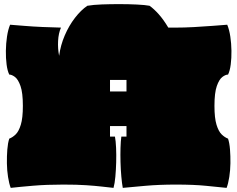

<svg xmlns="http://www.w3.org/2000/svg" viewBox="-20 -895 1152 932"><path d="M32 17Q24 -4 19 -36Q14 -68 13.5 -102.5Q13 -137 15.5 -169Q18 -201 25 -222Q41 -228 56 -242.5Q71 -257 81 -289.5Q91 -322 91 -381Q91 -445 79.5 -477.5Q68 -510 52.5 -521.5Q37 -533 25 -533Q16 -551 12 -582Q8 -613 8.5 -648.5Q9 -684 14 -717.5Q19 -751 29 -775Q56 -773 97.5 -769.5Q139 -766 186 -764Q233 -762 276 -761Q264 -734 262 -696.5Q260 -659 267 -624Q274 -676 294.5 -723.5Q315 -771 344 -808.5Q373 -846 404 -867Q433 -872 474.5 -873.5Q516 -875 558 -875Q604 -875 644.5 -873Q685 -871 706 -867Q727 -852 750 -826.5Q773 -801 797 -761H833Q873 -761 920.5 -763.5Q968 -766 1012 -769.5Q1056 -773 1083 -775Q1093 -751 1098 -717.5Q1103 -684 1103.5 -648.5Q1104 -613 1100 -582Q1096 -551 1087 -533Q1075 -533 1059.5 -521.5Q1044 -510 1032.5 -477.5Q1021 -445 1021 -381Q1021 -322 1031 -289.5Q1041 -257 1056 -242.5Q1071 -228 1087 -222Q1094 -201 1096.5 -169Q1099 -137 1098.5 -102.5Q1098 -68 1093 -36Q1088 -4 1080 17Q1039 13 980.5 7Q922 1 833 1Q753 1 685 7Q617 13 576 17Q572 -4 569 -37.5Q566 -71 565 -107.5Q564 -144 565 -177.5Q566 -211 569 -232H594V-283H514V-232H538Q542 -211 543.5 -177.5Q545 -144 544 -107.5Q543 -71 540 -37.5Q537 -4 531 17Q503 14 472.5 10.5Q442 7 398 4Q354 1 287 1Q206 1 141 6.5Q76 12 32 17ZM514 -451H594V-507H514Z"/></svg>

Font: Oi
Style: Regular
Weight: 400
Designer: Kostas Bartsokas, Mohamad Dakak
Foundry: Foundry5
Version: Version 4.000